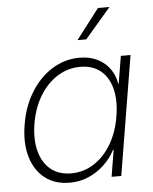

<svg xmlns="http://www.w3.org/2000/svg" viewBox="-54 -794 677 849"><g transform="rotate(-5 285.0 -369.5)"><path d="M221.7 9.8Q156.2 9.8 111.8 -24.7Q67.4 -59.1 49.3 -120.8Q31.2 -182.6 44.9 -264.2Q58.1 -344.7 96.7 -406.5Q135.3 -468.3 191.2 -502.7Q247.1 -537.1 312 -537.1Q357.4 -537.1 391.1 -520.3Q424.8 -503.4 445.8 -474.4Q466.8 -445.3 472.7 -408.7H475.1L495.1 -529.3H538.1L450.7 0H407.7L427.2 -118.2H424.3Q405.8 -82 375 -53Q344.2 -23.9 305.4 -7.1Q266.6 9.8 221.7 9.8ZM231.4 -30.8Q286.6 -30.8 332.5 -60.3Q378.4 -89.8 409.7 -142.3Q440.9 -194.8 452.1 -264.2Q463.9 -333.5 450.7 -386Q437.5 -438.5 402.1 -467.5Q366.7 -496.6 311.5 -496.6Q256.8 -496.6 210.4 -467.5Q164.1 -438.5 132.1 -386Q100.1 -333.5 88.4 -264.2Q77.1 -194.3 91.1 -141.8Q105 -89.4 140.9 -60.1Q176.8 -30.8 231.4 -30.8ZM310.1 -615.2 412.6 -749H463.9L349.1 -615.2Z"/></g></svg>

Font: Inter 24pt ExtraLight
Style: Italic
Weight: 250
Italic angle: -9.3988°
Version: Version 4.001;git-66647c0bb